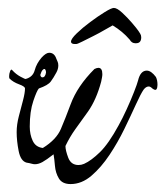

<svg xmlns="http://www.w3.org/2000/svg" viewBox="-20 -421 417 484"><path d="M373 -227Q377 -219 377 -207Q377 -200 374.5 -196Q372 -192 364 -198Q359 -203 355 -203Q348 -203 342 -195Q335 -185 322.5 -157.5Q310 -130 293.5 -96Q277 -62 256 -30.5Q235 1 210.5 22Q186 43 158 43Q137 43 128.5 29Q120 15 118.5 -3Q117 -21 115 -32Q97 -18 87 -12.5Q77 -7 68 -7Q64 -7 59 -8.5Q54 -10 47 -11Q32 -15 27 -40.5Q22 -66 22 -88Q22 -107 27.5 -128Q33 -149 38 -168Q43 -187 43 -198Q43 -203 28 -208.5Q13 -214 4 -223Q3 -224 3 -229Q3 -235 5.5 -241.5Q8 -248 11 -244Q20 -234 32 -227.5Q44 -221 45 -222Q63 -227 67.5 -244Q72 -261 85 -276Q96 -288 104 -288Q117 -288 122 -273Q123 -270 125 -266Q127 -262 127 -256Q127 -247 122 -238Q115 -225 108 -215.5Q101 -206 78 -198Q73 -193 64 -166.5Q55 -140 55 -102Q55 -82 62.5 -66Q70 -50 88 -48Q122 -69 133.5 -96Q145 -123 158 -158Q175 -204 218 -247Q224 -250 228 -250Q238 -250 238 -234Q238 -230 237 -225Q236 -220 235 -215Q223 -170 202 -140Q184 -115 170 -95.5Q156 -76 145 -53Q145 -42 152 -23.5Q159 -5 178 -5Q185 -5 192 -8Q210 -16 232 -37.5Q254 -59 279 -105Q289 -123 299.5 -146Q310 -169 318 -189.5Q326 -210 328 -218Q334 -243 350 -243Q361 -243 373 -227ZM96 -238Q96 -244 93 -247H92Q89 -247 86.5 -243.5Q84 -240 83 -236Q80 -231 84 -227Q85 -226 87 -226Q94 -226 96 -238ZM169 -310Q159 -310 159 -316Q159 -323 173.5 -337Q188 -351 207.5 -365.5Q227 -380 244 -390.5Q261 -401 267 -401Q275 -401 288 -389Q301 -377 313 -363Q325 -349 329 -343Q331 -340 333.5 -336Q336 -332 336 -327Q336 -312 323 -312H321Q312 -312 307 -321Q289 -342 264 -357Q258 -354 244.5 -346Q231 -338 215 -330Q199 -322 187 -316Q175 -310 172 -310Z"/></svg>

Font: Ingrid Darling
Style: Regular
Weight: 400
Designer: Robert E. Leuschke
Foundry: Robert E. Leuschke
Version: Version 1.010; ttfautohint (v1.8.3)